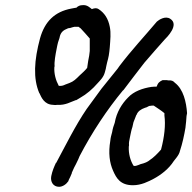

<svg xmlns="http://www.w3.org/2000/svg" viewBox="-20 -712 739 738"><path d="M134 -565C111 -480 107 -410 131 -354H132V-353C139 -338 150 -310 184 -309C189 -308 194 -308 201 -309C232 -307 253 -321 271 -327H273C277 -330 279 -330 288 -336C313 -350 336 -370 355 -392C365 -403 378 -415 383 -434L387 -449V-450C388 -457 390 -463 392 -473C394 -481 397 -491 398 -498C400 -509 401 -520 402 -531C404 -559 407 -585 402 -609C396 -640 382 -662 359 -677C352 -682 343 -681 333 -677C326 -682 315 -695 295 -692C288 -692 280 -689 273 -682H270L254 -679C190 -667 152 -629 134 -565ZM198 -526C199 -533 201 -540 203 -549L209 -567V-568C213 -588 223 -596 241 -603C242 -603 244 -604 245 -604H248C256 -606 263 -609 266 -609H282C284 -607 286 -606 290 -603C301 -591 314 -577 325 -564V-551V-516C324 -504 322 -492 319 -478L315 -451C307 -441 297 -432 286 -422C272 -408 263 -399 247 -393L231 -387C223 -383 216 -381 206 -382L205 -384C195 -402 187 -429 189 -455L190 -457C188 -473 193 -501 198 -526ZM177 -35C173 -14 184 6 207 6C221 6 235 -4 243 -16L244 -20C247 -26 252 -35 256 -46V-48L265 -68C268 -74 275 -86 281 -100L286 -112C334 -204 391 -290 453 -365H454C480 -399 509 -438 535 -471C541 -479 612 -559 612 -559C621 -568 671 -617 634 -640C615 -652 591 -636 583 -629C535 -572 486 -520 439 -458L432 -448C413 -424 391 -397 370 -371C350 -344 333 -321 313 -293C270 -230 232 -153 196 -86H195C188 -71 181 -55 177 -35ZM404 -171C396 -124 401 -86 415 -55C427 -28 442 0 491 0C523 0 550 -14 571 -25C599 -40 629 -63 648 -93L659 -107C665 -115 670 -123 672 -133C681 -160 688 -192 693 -222V-223C695 -238 696 -251 697 -266L699 -277C696 -320 685 -369 652 -394C646 -401 639 -404 627 -403C626 -403 622 -404 621 -404H605C594 -399 587 -394 582 -379C576 -379 570 -379 563 -378H562C529 -373 494 -361 472 -337C449 -314 428 -281 421 -240C417 -230 413 -217 411 -204C408 -193 405 -183 404 -171ZM476 -165V-166C477 -175 480 -184 481 -192C483 -201 485 -213 489 -224L493 -242C496 -250 501 -263 504 -270H505V-271C510 -284 521 -292 538 -298C543 -298 552 -305 555 -305H557C560 -306 563 -306 566 -306H571C584 -297 599 -288 612 -277V-268C617 -232 612 -186 599 -137C584 -120 571 -107 556 -97C548 -90 537 -85 520 -81C511 -77 494 -70 492 -77C481 -96 474 -120 475 -148L476 -154C476 -158 475 -161 476 -165Z"/></svg>

Font: Scribbler
Style: ExBdIta
Weight: 800
Designer: Mew Too
Foundry: Cannot Into Space Fonts
Version: Version 1.001